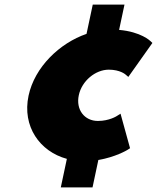

<svg xmlns="http://www.w3.org/2000/svg" viewBox="-20 -671 683 835"><path d="M244.4 144H382.4L407.7 24.8C482.1 12.2 532 -17.7 534 -18.9L545.6 -26.4L504.2 -176.6L487.5 -166.1C487.5 -166.1 455.3 -145 405.8 -145C347.5 -145 309.2 -193.8 322.7 -257C335.8 -319.1 394.9 -368 453.2 -368C502.7 -368 525.9 -346.9 525.9 -346.9L538.1 -336.5L642.7 -484.1L635.5 -491.2C633 -493.6 593.1 -532.6 498 -541L521.4 -651H383.4L356.3 -523.7C239.3 -483.5 130.7 -379.4 104.2 -255C75.8 -121.4 152.7 -12.3 270.8 19.9Z"/></svg>

Font: Hussar Nova
Style: 96
Weight: 700
Foundry: Cannot Into Space Fonts
Version: Version 0.99